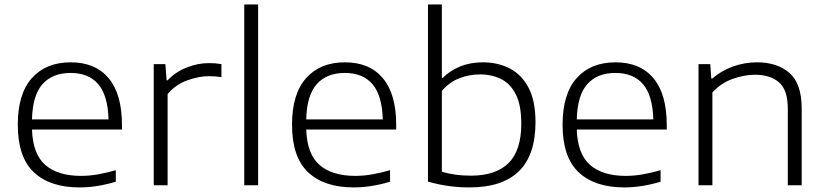

<svg xmlns="http://www.w3.org/2000/svg" viewBox="-20 -828 3686 858"><path d="M335.5 9.5Q203 9.5 131.2 -58.2Q59.5 -126 59.5 -270.5Q59.5 -408.5 122.5 -479Q185.5 -549.5 296 -549.5Q406 -549.5 465.5 -478.5Q525 -407.5 525 -269.5V-249H123Q126.5 -139.5 182.5 -90.8Q238.5 -42 342.5 -42Q379 -42 417.5 -48.8Q456 -55.5 497.5 -67.5V-16Q413 9.5 335.5 9.5ZM295.5 -502Q214.5 -502 170 -452Q125.5 -402 123 -294.5H465Q462 -401.5 419 -451.8Q376 -502 295.5 -502Z M667 0V-541.5H719L724.5 -469H729Q762 -505 812.2 -525.5Q862.5 -546 913.5 -546Q929 -546 941.8 -545Q954.5 -544 969.5 -541.5V-483.5Q955.5 -485.5 941.2 -486.5Q927 -487.5 911.5 -487.5Q868.5 -487.5 816.5 -468.8Q764.5 -450 729 -407.5V0Z M1071.5 0V-808H1133.5V0Z M1561 9.5Q1428.5 9.5 1356.8 -58.2Q1285 -126 1285 -270.5Q1285 -408.5 1348 -479Q1411 -549.5 1521.5 -549.5Q1631.5 -549.5 1691 -478.5Q1750.5 -407.5 1750.5 -269.5V-249H1348.5Q1352 -139.5 1408 -90.8Q1464 -42 1568 -42Q1604.5 -42 1643 -48.8Q1681.5 -55.5 1723 -67.5V-16Q1638.5 9.5 1561 9.5ZM1521 -502Q1440 -502 1395.5 -452Q1351 -402 1348.5 -294.5H1690.5Q1687.5 -401.5 1644.5 -451.8Q1601.5 -502 1521 -502Z M2078 9.5Q1981 9.5 1892.5 -16.5V-808H1954.5V-480H1958.5Q1990.5 -512 2036 -530.8Q2081.5 -549.5 2138.5 -549.5Q2204 -549.5 2257.2 -522.5Q2310.5 -495.5 2341.8 -436.5Q2373 -377.5 2373 -281.5Q2373 9.5 2078 9.5ZM2084 -43Q2196 -43 2252.8 -99.5Q2309.5 -156 2309.5 -275.5Q2309.5 -357.5 2285.5 -405.5Q2261.5 -453.5 2219.8 -474.5Q2178 -495.5 2125 -495.5Q2077 -495.5 2032.5 -478.2Q1988 -461 1954.5 -421.5V-60.5Q1979.5 -53 2012.5 -48Q2045.5 -43 2084 -43Z M2770 9.5Q2637.5 9.5 2565.8 -58.2Q2494 -126 2494 -270.5Q2494 -408.5 2557 -479Q2620 -549.5 2730.5 -549.5Q2840.5 -549.5 2900 -478.5Q2959.5 -407.5 2959.5 -269.5V-249H2557.5Q2561 -139.5 2617 -90.8Q2673 -42 2777 -42Q2813.5 -42 2852 -48.8Q2890.5 -55.5 2932 -67.5V-16Q2847.5 9.5 2770 9.5ZM2730 -502Q2649 -502 2604.5 -452Q2560 -402 2557.5 -294.5H2899.5Q2896.5 -401.5 2853.5 -451.8Q2810.5 -502 2730 -502Z M3101.5 0V-541.5H3154L3158.5 -477H3163Q3204 -512.5 3255.8 -531Q3307.5 -549.5 3363.5 -549.5Q3453 -549.5 3507.8 -502Q3562.5 -454.5 3562.5 -343.5V0H3500.5V-342.5Q3500.5 -426 3461.2 -460Q3422 -494 3353.5 -494Q3307.5 -494 3255.5 -476Q3203.5 -458 3163.5 -415V0Z"/></svg>

Font: Encode Sans Exp Lt
Style: Regular
Weight: 300
Width: 7
Designer: Multiple Designers
Foundry: Impallari Type
Version: Version 3.002; ttfautohint (v1.8.3) -l 8 -r 50 -G 200 -x 14 